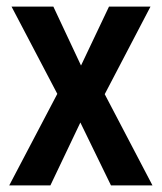

<svg xmlns="http://www.w3.org/2000/svg" viewBox="-20 -563 491 583"><path d="M154 -278 8 0H133L224 -191L317 0H443L298 -277L437 -543H311L226 -364L142 -543H15Z"/></svg>

Font: Noto Sans Gujarati UI Condensed SemiBold
Style: Regular
Weight: 600
Width: 3
Designer: Jelle Bosma - Monotype Design Team, Universal Thirst
Foundry: Monotype Imaging Inc.
Version: Version 2.106